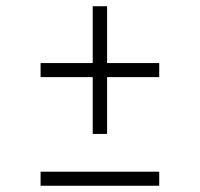

<svg xmlns="http://www.w3.org/2000/svg" viewBox="-20 -594 640 615"><path d="M277 -165V-347H110V-392H277V-574H323V-392H490V-347H323V-165ZM110 1V-44H490V1Z"/></svg>

Font: Red Hat Mono VF Light
Style: Regular
Weight: 300
Monospace: yes
Designer: Pentagram, MCKL
Foundry: Pentagram, MCKL
Version: Version 1.023